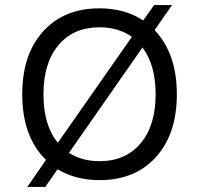

<svg xmlns="http://www.w3.org/2000/svg" viewBox="-20 -703 788 760"><path d="M592 -584Q680 -491 680 -330Q680 -173 597.5 -81.5Q515 10 374 10Q279 10 208 -33L159 37H88L162 -70Q68 -162 68 -330Q68 -487 150.5 -578.5Q233 -670 374 -670Q474 -670 547 -622L590 -683H661ZM152 -330Q152 -207 209 -138L502 -557Q449 -595 374 -595Q271 -595 211.5 -524.5Q152 -454 152 -330ZM374 -65Q477 -65 536.5 -135.5Q596 -206 596 -330Q596 -446 544 -515L253 -98Q304 -65 374 -65Z"/></svg>

Font: Elaine Sans
Style: Regular
Weight: 400
Designer: Wei Huang
Foundry: Wei Huang
Version: Version 2.001;December 24, 2019;FontCreator 12.0.0.2547 64-b